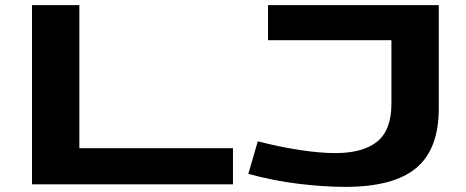

<svg xmlns="http://www.w3.org/2000/svg" viewBox="-20 -720 1821 750"><path d="M105 0V-700H290V-141H890V0ZM950 -41 987 -168Q1072 -146 1151 -134Q1230 -122 1290 -122Q1398 -122 1453.5 -167Q1509 -212 1509 -315V-563H1027V-700H1694V-297Q1694 -137 1605.5 -63.5Q1517 10 1329 10Q1246 10 1146.5 -2Q1047 -14 950 -41Z"/></svg>

Font: Georama ExtraExtended SemiBold
Style: Regular
Weight: 600
Width: 8
Designer: Jean-Baptiste Levee
Foundry: Production Type
Version: Version 1.000